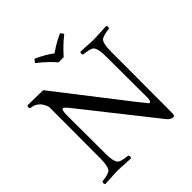

<svg xmlns="http://www.w3.org/2000/svg" viewBox="-217 -966 1131 1131"><g transform="rotate(-45 348.5 -401.0)"><path d="M332 -696.8Q294.9 -741.7 231 -792L247.1 -812Q307.6 -785.2 353 -751Q410.2 -791 460 -812L475.1 -792Q425.3 -753.4 375 -696.8ZM554.7 -524.9Q554.7 -594.7 533.2 -611.3Q517.6 -622.1 467.3 -627Q459 -638.7 467.3 -649.9Q491.2 -649.4 522.5 -647.5Q553.7 -645 574.7 -645Q596.7 -645 628.2 -647.2Q659.7 -649.4 682.6 -649.9Q690.9 -638.2 682.6 -627Q626 -621.1 611.8 -606Q595.7 -586.4 595.7 -524.9L594.7 -21Q594.7 4.9 589.8 8.3Q586.4 9.8 582.5 9.8Q559.6 8.8 542.5 -14.2L193.4 -455.1Q168 -487.3 159.7 -487.8Q147 -487.8 146.5 -440.9Q146.5 -439.5 146.5 -439L147.5 -120.1Q147.5 -50.3 168.9 -33.7Q184.6 -22.9 234.4 -18.1Q242.7 -6.3 234.4 4.9Q210.4 4.4 179.7 2.4Q148.4 0 127.4 0Q105.5 0 73.7 2.2Q42 4.4 19.5 4.9Q11.2 -6.8 19.5 -18.1Q76.2 -23.9 89.8 -39.1Q106 -58.6 106.4 -120.1L107.4 -549.8Q86.4 -619.1 23.4 -624Q15.1 -635.7 23.4 -647L152.3 -645L495.6 -203.1Q535.2 -152.8 538.1 -150.4Q541 -147.9 543.5 -147.9Q555.2 -149.9 555.7 -178.2Z"/></g></svg>

Font: Linux Libertine Display O
Style: Regular
Weight: 400
Designer: Philipp H. Poll
Foundry: Philipp H. Poll
Version: Version 5.0.9